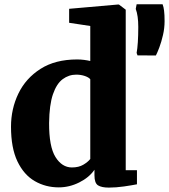

<svg xmlns="http://www.w3.org/2000/svg" viewBox="-20 -840 768 872"><path d="M247 11Q187 11 137.8 -17.5Q88.5 -46 59.2 -107Q30 -168 30 -264.5Q30 -345.5 63.5 -415Q97 -484.5 164 -527.2Q231 -570 330.5 -570Q346.5 -570 361.8 -568Q377 -566 390 -563V-722L294 -736.5V-800L516 -819.5H520L551 -796V-67H602V-3Q579.5 1.5 543 6.8Q506.5 12 474.5 12Q441.5 12 425.2 1.8Q409 -8.5 409 -43.5V-69Q385 -34 340 -11.5Q295 11 247 11ZM306.5 -79.5Q337.5 -79.5 358.2 -91.8Q379 -104 390 -118V-480Q383.5 -488.5 365.5 -494.8Q347.5 -501 326 -501Q292.5 -501 264.8 -480.5Q237 -460 220.5 -412Q204 -364 203 -281.5Q202.5 -174 232 -126.8Q261.5 -79.5 306.5 -79.5ZM688 -588 604.5 -588.5 600.5 -599.5Q604 -618 606 -648.5Q608 -679 608 -717.5Q608 -769 596.5 -799.5L600.5 -820.5H718.5Q723 -809 725.2 -791.2Q727.5 -773.5 727.5 -744Q727.5 -712 720.2 -680.8Q713 -649.5 703.8 -625Q694.5 -600.5 688 -588Z"/></svg>

Font: Merriweather Black
Style: Regular
Weight: 900
Designer: Eben Sorkin
Foundry: Eben Sorkin
Version: Version 2.200;gftools[0.9.31]